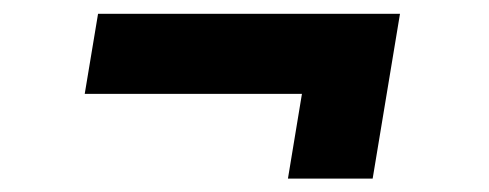

<svg xmlns="http://www.w3.org/2000/svg" viewBox="-20 -402 716 281"><path d="M401.4 -140.6 421.9 -264.6H104L123.5 -381.8H565.4L525.4 -140.6Z"/></svg>

Font: Inter 16pt
Style: Bold Italic
Weight: 700
Italic angle: -9.3988°
Version: Version 4.001;git-66647c0bb